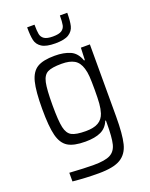

<svg xmlns="http://www.w3.org/2000/svg" viewBox="-169 -812 859 1102"><g transform="rotate(-20 261.0 -261.0)"><path d="M80 195V142Q172 148 227 148Q297 148 328.5 131.5Q360 115 370 75Q380 35 380 -52V-68H376Q360 -28 324 -11Q288 6 229 6Q158 6 122.5 -16Q87 -38 73 -92.5Q59 -147 59 -255Q59 -363 73 -418.5Q87 -474 123 -496Q159 -518 230 -518Q286 -518 324.5 -501Q363 -484 380 -435H385L388 -510H443V-71Q443 39 429 95Q415 151 372 177Q329 203 238 203Q158 203 80 195ZM367 -116Q375 -141 377.5 -172Q380 -203 380 -255Q380 -309 378 -337.5Q376 -366 369 -388Q357 -428 329 -444.5Q301 -461 252 -461Q192 -461 166 -447.5Q140 -434 131 -392.5Q122 -351 122 -255Q122 -160 131 -119Q140 -78 166 -64Q192 -50 252 -50Q300 -50 328 -66Q356 -82 367 -116ZM138 -725H183Q183 -686 187 -666.5Q191 -647 207.5 -636Q224 -625 260 -625Q297 -625 313.5 -636Q330 -647 334 -666.5Q338 -686 338 -725H383Q383 -675 376 -646Q369 -617 342.5 -600Q316 -583 260 -583Q204 -583 177.5 -600Q151 -617 144.5 -645.5Q138 -674 138 -725Z"/></g></svg>

Font: Saira Semi Condensed Light
Style: Regular
Weight: 300
Width: 4
Designer: Hector Gatti with collaboration of the Omnibus-Type team
Foundry: Omnibus-Type
Version: Version 1.001; ttfautohint (v1.8)